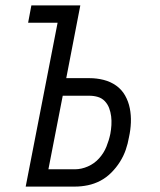

<svg xmlns="http://www.w3.org/2000/svg" viewBox="-20 -690 590 710"><path d="M75 0 193 -606H84L96 -670H277L225 -401H311Q338 -401 363.5 -394.5Q389 -388 409.5 -373.5Q430 -359 442.5 -337Q455 -315 460 -289.5Q465 -264 464 -237Q463 -210 457 -183Q453 -159 445 -136Q437 -113 423.5 -91.5Q410 -70 391.5 -51.5Q373 -33 351 -21.5Q329 -10 305 -5Q281 0 257 0ZM257 -64Q281 -64 305 -74.5Q329 -85 346.5 -104.5Q364 -124 373.5 -147.5Q383 -171 388 -195Q391 -211 392 -227.5Q393 -244 391 -260Q389 -276 383.5 -290.5Q378 -305 367.5 -316Q357 -327 342 -331.5Q327 -336 310 -336H212L159 -64Z"/></svg>

Font: Lode
Style: Italic
Weight: 400
Italic angle: -11°
Monospace: yes
Designer: Belleve Invis
Foundry: Belleve Invis
Version: Version 29.2.0; ttfautohint (v1.8.3)